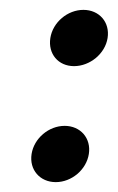

<svg xmlns="http://www.w3.org/2000/svg" viewBox="-20 -358 239 389"><path d="M44 -46C39 -14 61 11 93 11C125 11 155 -14 160 -46C165 -78 143 -103 111 -103C79 -103 49 -78 44 -46ZM82 -281C77 -249 98 -224 130 -224C162 -224 193 -249 198 -281C203 -313 181 -338 149 -338C117 -338 87 -313 82 -281Z"/></svg>

Font: Charger Sport
Style: SeBdExtObl
Weight: 600
Designer: Jasper
Foundry: Cannot Into Space Fonts
Version: Version 1.1